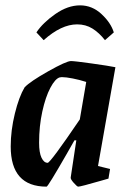

<svg xmlns="http://www.w3.org/2000/svg" viewBox="-20 -688 488 717"><path d="M346 -68 391 -57 385 -21Q382 -20 374.5 -18Q367 -16 357 -13Q281 9 272 9Q268 9 255.5 -5Q243 -19 244 -25L265 -164H258L229 -113Q159 9 154 9Q20 9 20 -141Q20 -201 35.5 -264Q51 -327 72 -362Q93 -384 160.5 -422Q228 -460 245 -460Q258 -460 322.5 -451Q387 -442 411 -437ZM278 -242 302 -382Q277 -390 251.5 -395Q226 -400 211 -400L203 -399Q186 -394 168 -360Q150 -326 138 -271.5Q126 -217 126 -155Q126 -118 135 -99Q144 -80 158 -80Q168 -80 278 -242ZM116 -567Q140 -603 186.5 -635.5Q233 -668 279 -668Q324 -668 359 -635.5Q394 -603 405 -567L372 -538Q350 -566 325 -581.5Q300 -597 268 -597Q209 -597 143 -538Z"/></svg>

Font: Grenze Medium
Style: Italic
Weight: 500
Italic angle: -10°
Designer: Renata Polastri
Foundry: Omnibus-Type
Version: Version 1.002; ttfautohint (v1.8)